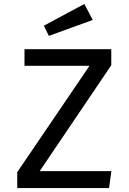

<svg xmlns="http://www.w3.org/2000/svg" viewBox="-20 -957 655 977"><path d="M546.2 -625.1 182.1 -86.2H546.7L534.9 0H67.7V-81L435.4 -622.1H104.6V-706.7H546.2ZM203.1 -826.2 409.2 -936.9 451.8 -855.4 228.7 -774.4Z"/></svg>

Font: Fira Code Fixed Retina
Style: Regular
Weight: 450
Monospace: yes
Designer: Carrois Corporate, Edenspiekermann AG, Nikita Prokopov
Foundry: Carrois Corporate, Edenspiekermann AG, Nikita Prokopov
Version: Version 5.002